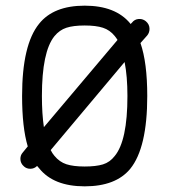

<svg xmlns="http://www.w3.org/2000/svg" viewBox="-20 -655 600 678"><path d="M279 -635Q388 -635 440 -572Q440 -572 440.5 -571Q441 -570 441 -570L446 -575Q455 -587 470 -588Q471 -588 473 -588Q485 -588 495 -580Q508 -569 508 -553Q508 -540 500 -530L476 -503Q500 -434 500 -316Q500 -133 440 -59Q389 3 279 3Q169 3 118 -61Q115 -64 111 -69Q101 -59 87 -59Q74 -59 65 -67Q52 -78 52 -94Q52 -107 60 -116L78 -138Q58 -205 58 -316Q58 -497 118 -571Q169 -635 279 -635ZM279 -565Q239 -565 214.5 -557Q190 -549 172 -527Q128 -472 128 -316Q128 -253 135 -206L395 -514Q390 -522 385 -528Q368 -549 343.5 -557Q319 -565 279 -565ZM420 -436 159 -125Q165 -113 172 -105Q190 -83 214.5 -75Q239 -67 279 -67Q319 -67 343.5 -74.5Q368 -82 385 -104Q430 -158 430 -316Q430 -386 420 -436Z"/></svg>

Font: Brass Mono
Style: Regular
Weight: 400
Monospace: yes
Version: Version 1.100; ttfautohint (v1.8.3) -l 8 -r 50 -G 200 -x 14 